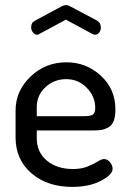

<svg xmlns="http://www.w3.org/2000/svg" viewBox="-20 -724 505 752"><path d="M238 -647 134 -591Q130 -588 125 -588Q116 -588 109 -597Q102 -606 102 -617Q102 -636 117 -643L221 -699Q231 -704 238 -704Q247 -704 255 -699L359 -644Q375 -635 375 -616Q375 -605 368.5 -596.5Q362 -588 352 -588Q350 -588 346 -589Q344 -591 342 -591ZM240 -480Q318 -480 375 -427.5Q432 -375 432 -296Q432 -267 425 -249.5Q418 -232 403.5 -224.5Q389 -217 376.5 -215Q364 -213 343 -213H124V-183Q124 -128 163.5 -95Q203 -62 266 -62Q299 -62 323.5 -72Q348 -82 363 -91.5Q378 -101 387 -101Q401 -101 411 -88.5Q421 -76 421 -63Q421 -40 375.5 -16Q330 8 263 8Q165 8 103 -45.5Q41 -99 41 -186V-291Q41 -368 99.5 -424Q158 -480 240 -480ZM124 -269H309Q335 -269 344 -275.5Q353 -282 353 -301Q353 -346 320 -380Q287 -414 239 -414Q192 -414 158 -382.5Q124 -351 124 -305Z"/></svg>

Font: Dosis
Style: Medium
Weight: 500
Designer: Edgar Tolentino, Pablo Impallari, Igino Marini
Foundry: Edgar Tolentino, Pablo Impallari, Igino Marini
Version: Version 1.007